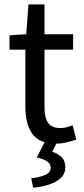

<svg xmlns="http://www.w3.org/2000/svg" viewBox="-20 -643 381 876"><path d="M236.3 12.2Q157.7 12.2 126.7 -33.4Q95.7 -79.1 95.7 -152.3V-416.5H23.4V-481.9L99.6 -486.8L109.9 -623H183.1V-486.8H313.5V-416.5H183.1V-151.4Q183.1 -106.4 199.5 -82.5Q215.8 -58.6 256.8 -58.6Q270 -58.6 284.9 -62.7Q299.8 -66.9 311.5 -71.3L328.1 -5.9Q307.6 0.5 284.2 6.3Q260.7 12.2 236.3 12.2ZM131.3 213.4 122.6 170.9Q162.1 166 186.8 154.8Q211.4 143.6 211.4 123Q211.4 104.5 195.3 93.5Q179.2 82.5 147.9 75.2L188 -2.9H244.1L218.8 49.3Q243.7 57.6 260.7 73.7Q277.8 89.8 277.8 120.6Q277.8 149.9 257.1 169.2Q236.3 188.5 203.1 199.2Q169.9 210 131.3 213.4Z"/></svg>

Font: Varta Light Medium
Style: Regular
Weight: 500
Version: Version 1.004